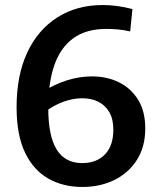

<svg xmlns="http://www.w3.org/2000/svg" viewBox="-20 -733 630 764"><path d="M157 -286 152 -369Q196 -397 245.5 -413Q295 -429 346 -429Q405 -429 452.5 -406Q500 -383 529 -337Q558 -291 558 -222Q558 -149 525 -97Q492 -45 435.5 -17Q379 11 307 11Q232 11 173 -22Q114 -55 80 -125Q46 -195 46 -307Q46 -433 88.5 -524Q131 -615 208.5 -664Q286 -713 389 -713Q445 -713 507 -697L498 -608Q472 -614 448 -616Q424 -618 404 -618Q323 -618 272 -581Q221 -544 196.5 -474.5Q172 -405 172 -304Q172 -192 205.5 -138Q239 -84 307 -84Q364 -84 397.5 -118.5Q431 -153 431 -217Q431 -260 414.5 -287.5Q398 -315 370.5 -328.5Q343 -342 307 -342Q271 -342 232 -328Q193 -314 157 -286Z"/></svg>

Font: Bitter Thin SemiBold
Style: Regular
Weight: 600
Version: Version 2.002